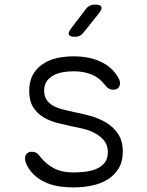

<svg xmlns="http://www.w3.org/2000/svg" viewBox="-20 -805 640 835"><path d="M300 10Q274 10 248 7Q222 4 198 -4Q174 -12 152.5 -25.5Q131 -39 113 -61Q104 -72 96.5 -87.5Q89 -103 89 -116Q89 -131 97.5 -138Q106 -145 118 -145Q127 -145 135.5 -141.5Q144 -138 151 -128Q178 -93 213 -74Q248 -55 300 -55Q323 -55 349.5 -58Q376 -61 398 -70Q420 -79 434.5 -96.5Q449 -114 449 -142Q449 -173 434 -192Q419 -211 397 -223.5Q375 -236 349 -243Q323 -250 300 -254Q267 -261 232.5 -269.5Q198 -278 170 -294.5Q142 -311 124.5 -338.5Q107 -366 107 -410Q107 -451 122.5 -479Q138 -507 164.5 -525.5Q191 -544 226 -552Q261 -560 300 -560Q367 -560 416 -537.5Q465 -515 491 -473Q497 -464 499.5 -456.5Q502 -449 502 -443Q502 -430 494 -422.5Q486 -415 473 -415Q464 -415 456.5 -418Q449 -421 441 -430Q414 -466 379.5 -480.5Q345 -495 300 -495Q274 -495 250.5 -490.5Q227 -486 209.5 -475.5Q192 -465 182 -449.5Q172 -434 172 -411Q172 -385 184.5 -368.5Q197 -352 216 -342.5Q235 -333 257.5 -328Q280 -323 300 -318Q337 -311 374.5 -300.5Q412 -290 443 -271Q474 -252 494 -222Q514 -192 514 -145Q514 -102 496 -72.5Q478 -43 448 -24.5Q418 -6 379.5 2Q341 10 300 10ZM306 -645Q284 -645 279.5 -654Q275 -663 289 -681L353 -765Q360 -775 370 -780Q380 -785 392 -785Q417 -785 421 -775.5Q425 -766 410 -747L343 -663Q336 -654 327 -649.5Q318 -645 306 -645Z"/></svg>

Font: Maple Mono NL ExtraLight
Style: Regular
Weight: 275
Monospace: yes
Designer: subframe7536
Version: Version 7.000